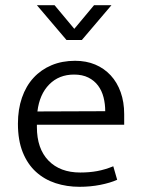

<svg xmlns="http://www.w3.org/2000/svg" viewBox="-20 -710 544 739"><path d="M458 -230H122V-221Q122 -138 166.5 -92Q211 -46 289 -46Q324 -46 354 -51.5Q384 -57 416 -70L431 -18Q404 -6 366 1.5Q328 9 286 9Q237 9 194 -5Q151 -19 118.5 -48.5Q86 -78 67.5 -124Q49 -170 49 -234Q49 -289 64.5 -334Q80 -379 109 -410.5Q138 -442 178.5 -459Q219 -476 269 -476Q312 -476 346.5 -461.5Q381 -447 406 -420Q431 -393 444.5 -355Q458 -317 458 -271ZM385 -282Q385 -310 378.5 -335.5Q372 -361 357.5 -380.5Q343 -400 320 -411.5Q297 -423 265 -423Q207 -423 169.5 -385Q132 -347 124 -281ZM409 -690 295 -556H236L122 -690H190L266 -599L342 -690Z"/></svg>

Font: Mukta Malar Light
Style: Regular
Weight: 300
Designer: Aadarsh Rajan, Girish Dalvi, Yashodeep Gholap
Foundry: Ek Type
Version: Version 2.538;PS 1.000;hotconv 16.6.51;makeotf.lib2.5.65220;